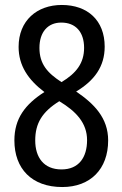

<svg xmlns="http://www.w3.org/2000/svg" viewBox="-20 -744 493 774"><path d="M231 10C344 10 416 -62 416 -178C416 -269 359 -326 287 -375C360 -419 402 -475 402 -556C402 -662 333 -724 229 -724C129 -724 55 -661 55 -555C55 -480 93 -423 159 -373C81 -323 38 -266 38 -178C38 -64 108 10 231 10ZM228 -413C171 -450 139 -486 139 -551C139 -615 173 -653 227 -653C285 -653 319 -615 319 -551C319 -490 288 -449 228 -413ZM228 -61C156 -61 122 -110 122 -178C122 -247 150 -293 219 -336C287 -295 331 -248 331 -179C331 -110 298 -61 228 -61Z"/></svg>

Font: Noto Sans Devanagari UI Condensed
Style: Regular
Weight: 400
Width: 3
Designer: Jelle Bosma - Monotype Design Team
Foundry: Monotype Imaging Inc.
Version: Version 2.004